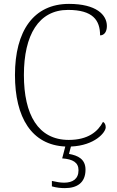

<svg xmlns="http://www.w3.org/2000/svg" viewBox="-20 -744 604 988"><path d="M314 224C376 224 420 197 420 129C420 74 380 56 335 48L345 10C468 5 524 -63 524 -89C524 -102 519 -112 510 -117C484 -67 433 -24 334 -24C176 -24 103 -154 103 -358C103 -564 179 -693 330 -693C458 -693 495 -640 495 -562C516 -562 530 -580 530 -610C530 -668 475 -724 335 -724C153 -724 57 -585 57 -358C57 -139 143 2 316 10L300 71C355 75 384 92 384 132C384 177 354 196 310 196C288 196 271 192 247 187V215C271 222 294 224 314 224Z"/></svg>

Font: Noto Serif Sinhala ExtraLight
Style: Regular
Weight: 200
Designer: Jelle Bosma - Monotype Design Team
Foundry: Monotype Imaging Inc.
Version: Version 2.007